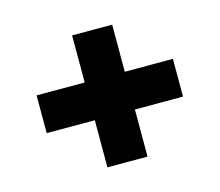

<svg xmlns="http://www.w3.org/2000/svg" viewBox="-75 -680 755 660"><g transform="rotate(-15 302.5 -350.0)"><path d="M231.1 -584.8H373.8V-115.2H231.1ZM59.9 -417.2H545V-282.8H59.9Z"/></g></svg>

Font: iiserrat Thin
Style: Regular
Weight: 100
Designer: Akira Ohta
Foundry: Akira Ohta
Version: Version 1.200;Glyphs 3.3.1 (3343)